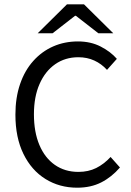

<svg xmlns="http://www.w3.org/2000/svg" viewBox="-20 -861 611 893"><path d="M339 12Q256.8 12 191.6 -28.4Q126.5 -68.7 89.1 -145Q51.7 -221.3 51.7 -327.7Q51.7 -406.9 73.4 -470Q95 -533.2 134.8 -577.5Q174.5 -621.9 227.4 -645.1Q280.2 -668.3 342.6 -668.3Q402.3 -668.3 448.5 -644.4Q494.8 -620.5 523.5 -587.3L477.7 -536Q451.9 -564.3 418.5 -579.5Q385.1 -594.8 344.4 -594.8Q283.1 -594.8 236.6 -562.3Q190.1 -529.8 164 -470.4Q137.8 -411.1 137.8 -329.5Q137.8 -246.8 163.2 -186.7Q188.5 -126.7 235.1 -94.1Q281.8 -61.5 344.7 -61.5Q391 -61.5 427.3 -79.5Q463.5 -97.5 494.4 -130.9L537.9 -82Q499.1 -37.2 450.8 -12.6Q402.6 12 339 12ZM155.3 -706.3 291.6 -841H370.5L506.8 -706.3H437.5L333 -787.5H329L224.6 -706.3Z"/></svg>

Font: Source Sans 3 VF
Style: Regular
Weight: 200
Designer: Paul D. Hunt
Foundry: Adobe
Version: Version 3.046;hotconv 1.0.118;makeotfexe 2.5.65603